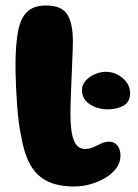

<svg xmlns="http://www.w3.org/2000/svg" viewBox="-20 -650 500 698"><path d="M250.5 28Q191 28 152 8.8Q113 -10.5 90.2 -51Q67.5 -91.5 57 -155Q52 -177 48.2 -206Q44.5 -235 42.2 -267.2Q40 -299.5 38.5 -330.5Q37 -361.5 36.5 -387.2Q36 -413 36.5 -429.5Q37.5 -493 46 -538Q54.5 -583 78.2 -606.5Q102 -630 147.5 -630Q203 -630 224 -598.5Q245 -567 245 -498Q245 -486 244.2 -466.8Q243.5 -447.5 242.5 -424Q241.5 -400.5 240.5 -374.8Q239.5 -349 238.5 -324.2Q237.5 -299.5 236.8 -277.5Q236 -255.5 236 -239.5Q236 -203.5 239.2 -178.5Q242.5 -153.5 249.2 -138Q256 -122.5 266 -115.5Q276 -108.5 289 -108.5Q305 -108.5 319.5 -115Q334 -121.5 348 -128.2Q362 -135 377 -135Q395.5 -135 406.8 -121.2Q418 -107.5 418 -84Q418 -58.5 402.2 -37.8Q386.5 -17 361 -2.2Q335.5 12.5 306.5 20.2Q277.5 28 250.5 28ZM371 -252.5Q335.5 -252.5 306.8 -270.8Q278 -289 278 -323Q278 -341.5 291.2 -356.5Q304.5 -371.5 324.8 -380.2Q345 -389 365.5 -389Q387.5 -389 407.5 -378.5Q427.5 -368 440.2 -350.8Q453 -333.5 453 -311.5Q453 -279.5 429.2 -266Q405.5 -252.5 371 -252.5Z"/></svg>

Font: Gluten Thin
Style: Bold
Weight: 700
Version: Version 1.300